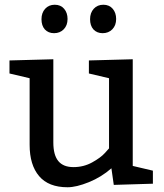

<svg xmlns="http://www.w3.org/2000/svg" viewBox="-20 -780 690 810"><path d="M540 -530V-80L625 -60V-5L460 0L450 -70Q408 -33 355 -11.5Q302 10 265 10Q185 10 145 -37Q105 -84 105 -169V-450L20 -470V-525L205 -530V-179Q205 -126 226 -100.5Q247 -75 290 -75Q333 -75 369 -95Q405 -115 422 -134L440 -154V-450L355 -470V-525ZM169 -656Q155 -672 155 -699Q155 -726 170.5 -743Q186 -760 211 -760Q236 -760 250.5 -743Q265 -726 265 -700Q265 -673 249 -656.5Q233 -640 208 -640Q184 -640 169 -656ZM374 -656Q360 -672 360 -699Q360 -726 375.5 -743Q391 -760 416 -760Q441 -760 455.5 -743Q470 -726 470 -700Q470 -673 454 -656.5Q438 -640 413 -640Q389 -640 374 -656Z"/></svg>

Font: Bitter
Style: Regular
Weight: 400
Designer: Sol Matas
Foundry: Sol Matas
Version: Version 1.001